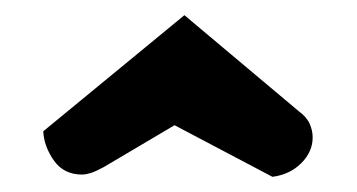

<svg xmlns="http://www.w3.org/2000/svg" viewBox="-20 -432 470 253"><path d="M88 -202Q64 -202 51 -220.5Q38 -239 37 -259L223 -412L373 -286Q384 -278 388 -269Q392 -260 392 -251Q392 -232 377 -217Q362 -202 339 -199L210 -267L117 -212Q106 -206 99.5 -204Q93 -202 88 -202Z"/></svg>

Font: Yanone Kaffeesatz ExtraLight
Style: Regular
Weight: 200
Designer: Yanone (Cyrillic: Daniel Pouzeot, Huerta Tipografica, and Cyreal)
Foundry: Yanone
Version: Version 2.003